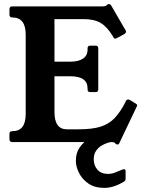

<svg xmlns="http://www.w3.org/2000/svg" viewBox="-20 -691 704 934"><path d="M639 -188Q647 -184 647 -179Q647 -175 644 -170L561 4Q558 12 551 12Q548 12 543 9L539 4Q536 2 532.5 1Q529 0 521 0H40Q26 0 26 -13V-40Q26 -53 40 -53H41Q105 -53 105 -136V-523Q105 -606 40 -606Q26 -606 26 -620V-646Q26 -660 40 -660H480Q492 -660 497 -664L502 -669Q504 -671 510 -671Q517 -671 521 -664L590 -545Q593 -541 593 -537Q593 -531 586 -526L551 -507Q544 -503 541 -503Q534 -503 531 -511L528 -516Q501 -561 469.5 -579.5Q438 -598 387 -598H245V-391H322Q362 -391 384 -406Q406 -421 406 -450V-456Q406 -469 419 -469H445Q458 -469 458 -456V-256Q458 -243 445 -243H419Q406 -243 406 -256V-261Q406 -320 322 -320H245V-146Q245 -62 305 -62H363Q428 -62 468.5 -74.5Q509 -87 537 -116Q565 -145 590 -194L592 -200Q597 -207 604 -207Q608 -207 611 -205ZM528 -16Q532 -10 532 -6Q532 0 521 0Q517 0 503.5 4Q490 8 474.5 17Q459 26 447.5 42.5Q436 59 436 83Q436 114 454 134.5Q472 155 506 155Q522 155 538 149Q554 143 566.5 137.5Q579 132 583 132Q591 132 591 143V178Q591 188 584 192Q533 223 488 223Q440 223 409.5 201.5Q379 180 364 149.5Q349 119 349 92Q349 52 368 25.5Q387 -1 413.5 -16Q440 -31 464 -37.5Q488 -44 498 -44Q507 -44 513 -36Z"/></svg>

Font: Young Serif
Style: Regular
Weight: 400
Designer: Bastien Sozeau
Foundry: NBR — Bastien Sozeau
Version: Version 3.004; ttfautohint (v1.8.4.7-5d5b);gftools[0.9.33]